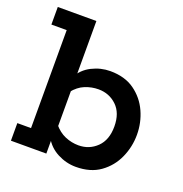

<svg xmlns="http://www.w3.org/2000/svg" viewBox="-111 -681 752 790"><g transform="rotate(20 265.0 -286.5)"><path d="M304 10Q262 10 223.5 -10Q185 -30 165 -67L172 -73V0H17V-77H77V-506H10V-583H179V-332H165Q185 -370 223.5 -389.5Q262 -409 304 -409Q368 -409 410.5 -378.5Q453 -348 474.5 -300.5Q496 -253 496 -200Q496 -147 474.5 -99Q453 -51 410.5 -20.5Q368 10 304 10ZM284 -77Q331 -77 364 -109Q397 -141 397 -200Q397 -259 364 -290.5Q331 -322 284 -322Q254 -322 225.5 -310.5Q197 -299 174 -270L179 -308V-87L174 -129Q197 -101 225.5 -89Q254 -77 284 -77Z"/></g></svg>

Font: Rokkitt SemiBold
Style: Regular
Weight: 600
Designer: Vernon Adams
Foundry: Vernon Adams
Version: Version 3.103